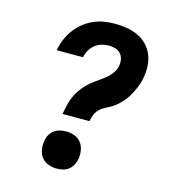

<svg xmlns="http://www.w3.org/2000/svg" viewBox="-111 -832 823 930"><g transform="rotate(15 300.0 -367.5)"><path d="M218 -255Q222 -277 227 -299Q232 -321 241 -342.5Q250 -364 264 -383.5Q278 -403 295 -419.5Q312 -436 332 -449.5Q352 -463 371 -477.5Q390 -492 405 -511.5Q420 -531 423 -553Q426 -569 422.5 -585Q419 -601 408.5 -612.5Q398 -624 382.5 -628.5Q367 -633 350 -633Q332 -633 314 -628Q296 -623 280.5 -610.5Q265 -598 255.5 -581Q246 -564 243 -546H111Q116 -574 126.5 -600Q137 -626 154 -649.5Q171 -673 193.5 -691.5Q216 -710 242.5 -722Q269 -734 296.5 -738.5Q324 -743 350 -743Q380 -743 409 -738.5Q438 -734 464 -722.5Q490 -711 510 -691.5Q530 -672 541.5 -646.5Q553 -621 555.5 -591.5Q558 -562 553 -533Q551 -519 547 -504.5Q543 -490 537.5 -476.5Q532 -463 525.5 -450Q519 -437 511 -424Q503 -411 493 -399.5Q483 -388 472 -377.5Q461 -367 448.5 -358.5Q436 -350 422.5 -343.5Q409 -337 396 -328.5Q383 -320 374 -308.5Q365 -297 360.5 -283Q356 -269 353 -255ZM258 8Q236 8 215.5 0Q195 -8 182.5 -24.5Q170 -41 166.5 -63Q163 -85 167 -107Q169 -123 177 -137Q185 -151 198.5 -161Q212 -171 227.5 -174.5Q243 -178 258 -178Q280 -178 300.5 -170Q321 -162 333.5 -145.5Q346 -129 349.5 -107Q353 -85 349 -62Q346 -47 338 -32.5Q330 -18 317 -8.5Q304 1 288.5 4.5Q273 8 258 8Z"/></g></svg>

Font: Iosevka Curly XBdEx
Style: Italic
Weight: 800
Width: 7
Italic angle: -9°
Monospace: yes
Designer: Belleve Invis
Foundry: Belleve Invis
Version: Version 11.1.0; ttfautohint (v1.8.3)